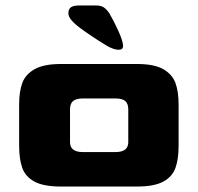

<svg xmlns="http://www.w3.org/2000/svg" viewBox="-20 -682 723 702"><path d="M50 -149V-300Q50 -347 61.5 -378.5Q73 -410 106.5 -429Q140 -448 203 -448H481Q544 -448 577 -429Q610 -410 621.5 -378.5Q633 -347 633 -300V-149Q633 -100 621.5 -68Q610 -36 577 -18Q544 0 481 0H203Q139 0 106 -18Q73 -36 61.5 -68Q50 -100 50 -149ZM402 -126Q427 -126 438.5 -136Q450 -146 449 -166V-282Q449 -303 438 -312.5Q427 -322 402 -322H284Q258 -322 247 -312.5Q236 -303 236 -282V-166Q235 -146 246.5 -136Q258 -126 283 -126ZM414 -500Q396 -500 370 -515Q311 -551 270.5 -581.5Q230 -612 230 -633Q230 -649 239.5 -655.5Q249 -662 269 -662H330Q349 -662 359.5 -655Q370 -648 380 -633Q395 -608 412.5 -569.5Q430 -531 430 -514Q430 -500 414 -500Z"/></svg>

Font: Gold Bold
Style: Regular
Weight: 400
Designer: jaiki
Version: Version 1.000